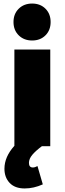

<svg xmlns="http://www.w3.org/2000/svg" viewBox="-20 -823 364 1081"><path d="M56 -699Q56 -745 85.5 -774Q115 -803 161 -803Q207 -803 236 -774Q265 -745 265 -699Q265 -653 236 -624Q207 -595 161 -595Q115 -595 85.5 -624Q56 -653 56 -699ZM61 -544H263V0H216Q181 26 162 48.5Q143 71 143 94Q143 120 165 120Q177 120 191 112L221 215Q170 238 119 238Q64 238 34.5 207Q5 176 5 127Q5 60 61 -2Z"/></svg>

Font: #9Slide03 Montserrat ExtraBold
Style: Regular
Weight: 800
Designer: Julieta Ulanovsky
Foundry: Julieta Ulanovsky
Version: Version 6.001